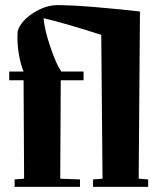

<svg xmlns="http://www.w3.org/2000/svg" viewBox="-20 -729 618 749"><path d="M558 -29V0H343V-29L380 -32L375 -593Q225 -641 150 -658Q154 -611 177 -544Q200 -477 219 -450H306V-416H217L215 -32L292 -29V0H37V-29L74 -32L72 -416H16V-450H72Q61 -476 54.5 -512.5Q48 -549 48 -580Q48 -599 49 -608Q62 -648 110 -678.5Q158 -709 204 -709Q259 -709 355 -701Q451 -693 526 -684L521 -32Z"/></svg>

Font: Rakkas
Style: Regular
Weight: 400
Designer: Zeynep Akay
Foundry: Zeynep Akay
Version: Version 2.000